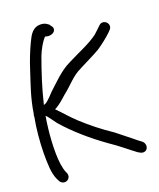

<svg xmlns="http://www.w3.org/2000/svg" viewBox="-117 -765 787 951"><g transform="rotate(-15 276.5 -289.0)"><path d="M117 61 111 50C109 46 104 33 99 13C84 -50 82 -155 89 -238C94 -235 98 -231 105 -223C114 -212 125 -201 136 -188C196 -130 273 -74 355 -26C398 -3 453 36 483 54C491 58 502 64 512 62C539 57 538 25 522 12L512 5H511C507 3 494 -6 472 -21C450 -35 426 -52 398 -70C341 -101 287 -137 240 -173C201 -203 178 -228 143 -257C168 -272 189 -296 207 -315C246 -350 273 -395 319 -420L320 -421C356 -444 388 -462 424 -487C448 -506 479 -535 497 -556L505 -566C511 -573 512 -578 512 -585C512 -600 498 -612 484 -612C475 -612 469 -609 463 -602C452 -590 440 -575 428 -563C387 -526 325 -496 273 -463C221 -432 185 -384 150 -347C138 -331 120 -309 107 -298C104 -296 99 -294 95 -292C108 -379 125 -451 146 -530C155 -560 170 -595 188 -618C192 -617 198 -616 203 -616C221 -616 240 -626 240 -642C240 -648 240 -653 230 -662L223 -671H221C213 -677 202 -682 189 -682C141 -682 127 -646 114 -612C99 -572 84 -523 74 -477C59 -411 40 -344 35 -262C33 -256 33 -253 34 -246C28 -191 28 -120 32 -65C37 -7 42 44 62 78L69 89C75 101 92 109 107 101C120 95 127 77 117 61Z"/></g></svg>

Font: Stray Cat
Style: BdExt
Weight: 700
Version: Version 1.0